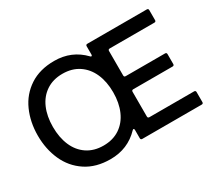

<svg xmlns="http://www.w3.org/2000/svg" viewBox="-144 -1048 1482 1333"><g transform="rotate(-30 597.0 -381.5)"><path d="M45 -382Q45 -490 85 -579.5Q125 -669 205.5 -722Q286 -775 402 -775Q541 -775 634 -678Q638 -673 643 -673Q645 -673 647 -676Q649 -679 649 -684V-750Q649 -763 662 -763H1138Q1151 -763 1151 -750V-670Q1151 -657 1138 -657H780Q767 -657 767 -644V-448Q767 -435 780 -435H1095Q1108 -435 1108 -422V-343Q1108 -330 1095 -330H780Q767 -330 767 -317V-119Q767 -106 780 -106H1138Q1151 -106 1151 -93V-13Q1151 0 1138 0H662Q649 0 649 -13V-79Q649 -84 647 -87Q645 -90 643 -90Q639 -90 634 -85Q541 12 402 12Q286 12 205.5 -41.5Q125 -95 85 -184.5Q45 -274 45 -382ZM649 -382Q649 -467 620.5 -531.5Q592 -596 537.5 -632.5Q483 -669 407 -669Q331 -669 276.5 -632.5Q222 -596 194 -531.5Q166 -467 166 -382Q166 -297 194 -232Q222 -167 276.5 -130.5Q331 -94 407 -94Q483 -94 537.5 -130.5Q592 -167 620.5 -232Q649 -297 649 -382Z"/></g></svg>

Font: Open Sauce Two Medium
Style: Regular
Weight: 500
Designer: Alfredo Marco Pradil
Foundry: Creative Sauce Fz LLC
Version: Version 1.477